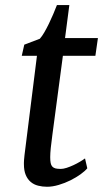

<svg xmlns="http://www.w3.org/2000/svg" viewBox="-20 -711 399 741"><path d="M72.3 -77.6Q72.3 -79.6 72.3 -83.3Q72.3 -86.9 72.8 -94.2Q73.2 -101.6 74.7 -113.5Q76.2 -125.5 78.6 -144.5L122.6 -495.6H64L73.7 -538.6L133.8 -561.5Q142.1 -570.8 150.9 -585.9Q159.7 -601.1 168.5 -619.1Q177.2 -637.2 185.3 -656Q193.4 -674.8 199.7 -691.4H247.6L231 -564H357.9L348.1 -495.6H222.7L182.1 -190.4Q178.2 -162.6 176 -140.6Q173.8 -118.7 173.8 -104.5Q173.8 -90.8 175.5 -82Q177.2 -73.2 181.9 -68.1Q186.5 -63 194.3 -61Q202.1 -59.1 214.8 -59.1Q224.1 -59.1 237.1 -63.2Q250 -67.4 263.2 -73.5Q276.4 -79.6 288.3 -86.7Q300.3 -93.8 308.1 -99.6L316.9 -61.5Q308.1 -50.8 290.8 -38.3Q273.4 -25.9 252 -15.1Q230.5 -4.4 206.5 2.7Q182.6 9.8 161.6 9.8Q143.6 9.8 127.2 5.6Q110.8 1.5 98.6 -8.8Q86.4 -19 79.3 -35.9Q72.3 -52.7 72.3 -77.6Z"/></svg>

Font: Merriweather
Style: Italic
Weight: 400
Italic angle: -7°
Designer: Eben Sorkin ( eben@eyebytes.com )
Foundry: Eben Sorkin ( eben@eyebytes.com )
Version: Version 1.005; ttfautohint (v0.97) -l 13 -r 13 -G 200 -x 24 